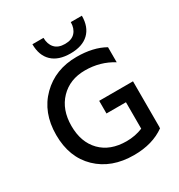

<svg xmlns="http://www.w3.org/2000/svg" viewBox="-205 -1025 1092 1170"><g transform="rotate(-30 340.5 -439.5)"><path d="M545 -887Q545 -808 500 -765Q455 -722 371 -722Q287 -722 242 -765Q197 -808 197 -887H275Q275 -843 299 -816Q323 -789 371 -789Q419 -789 443 -816Q467 -843 467 -887ZM397 8Q239 8 142.5 -85Q46 -178 46 -335.5Q46 -493 143.5 -589.5Q241 -686 391 -686Q508 -686 587 -641V-535Q501 -589 394 -589Q287 -589 220.5 -520Q154 -451 154 -336.5Q154 -222 219.5 -155Q285 -88 400 -88Q460 -88 514 -110V-296H377V-385H615V-62H614L615 -55Q528 8 397 8Z"/></g></svg>

Font: Hind Mysuru Medium
Style: Regular
Weight: 500
Designer: Manushi Parikh, Hitesh Malaviya
Foundry: Indian Type Foundry
Version: Version 0.703;PS 1.0;hotconv 1.0.86;makeotf.lib2.5.63406